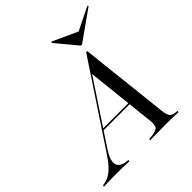

<svg xmlns="http://www.w3.org/2000/svg" viewBox="-271 -895 1036 1036"><g transform="rotate(-45 246.5 -377.0)"><path d="M87.9 -130.6Q52.4 -76.6 59.7 -46Q66.9 -15.3 116.9 -9.7L126.6 -8.9L125 0Q96.8 -1.6 64.5 -2Q32.3 -2.4 8.1 -2.4Q-17.7 -2.4 -36.7 -1.6Q-55.6 -0.8 -69.4 0L-66.9 -8.9L-58.1 -10.5Q-33.9 -14.5 -14.1 -26.2Q5.6 -37.9 26.2 -60.5Q46.8 -83.1 71.8 -121.8L376.6 -581.5H384.7L441.1 -70.2Q443.5 -48.4 448.4 -35.5Q453.2 -22.6 462.9 -17.3Q472.6 -12.1 488.7 -9.7L501.6 -8.9L499.2 0Q489.5 -0.8 476.2 -1.2Q462.9 -1.6 447.2 -2Q431.5 -2.4 413.7 -2.4H408.9H404.8Q385.5 -2.4 367.7 -2Q350 -1.6 334.3 -1.6Q318.5 -1.6 306 -1.2Q293.5 -0.8 283.9 -0.8L286.3 -9.7L304.8 -11.3Q341.9 -15.3 352.4 -27.4Q362.9 -39.5 358.9 -78.2L315.3 -479L329 -495.2ZM141.1 -216.9 146.8 -225.8H381.5V-216.9ZM558.1 -754 562.1 -748.4 390.3 -626.6H381.5L279.8 -748.4L284.7 -754L439.5 -683.1L403.2 -677.4Z"/></g></svg>

Font: Playfair 144pt SemiCondensed
Style: Italic
Weight: 400
Width: 4
Italic angle: -15.6°
Designer: Claus Eggers Sørensen
Foundry: Claus Eggers Sørensen
Version: Version 2.203